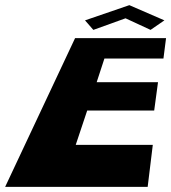

<svg xmlns="http://www.w3.org/2000/svg" viewBox="-34 -725 664 745"><path d="M295.9 -646 328.2 -609 453.1 -654 550.2 -609 603.9 -646 467.9 -705ZM610.3 -577H257.3L-14 0H539L558.9 -163H259.9L304.3 -296H564.3L579.1 -406H341.1L371.2 -498H600.2Z"/></svg>

Font: Hussar Milosc
Style: Obl
Weight: 700
Foundry: Cannot Into Space Fonts
Version: Version 1.02